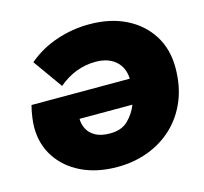

<svg xmlns="http://www.w3.org/2000/svg" viewBox="-105 -834 1029 968"><g transform="rotate(-15 409.0 -350.0)"><path d="M393 16Q287 16 207 -22.5Q127 -61 82.5 -129Q38 -197 38 -284Q38 -307 42 -336.5Q46 -366 54 -398H567Q565 -457 526 -491Q487 -525 422 -525Q316 -525 228 -451L119 -604Q185 -660 268.5 -688Q352 -716 440 -716Q549 -716 630.5 -675.5Q712 -635 758 -562.5Q804 -490 804 -393Q804 -297 772.5 -221.5Q741 -146 685 -93Q629 -40 554 -12Q479 16 393 16ZM546 -268H270Q270 -240 283 -214.5Q296 -189 325 -173Q354 -157 400 -157Q461 -157 495 -190.5Q529 -224 546 -268Z"/></g></svg>

Font: Montserrat Black
Style: Italic
Weight: 900
Italic angle: -11.3°
Designer: Julieta Ulanovsky
Foundry: Julieta Ulanovsky
Version: Version 9.000; ttfautohint (v1.8.4.7-5d5b)